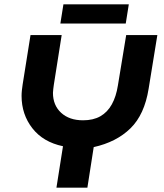

<svg xmlns="http://www.w3.org/2000/svg" viewBox="-20 -861 752 881"><path d="M239 0 269 -190Q178 -209 128.5 -272.5Q79 -336 79 -421Q79 -434 80.5 -447.5Q82 -461 84 -474L120 -700H263L227 -472Q226 -463 224.5 -453Q223 -443 223 -435Q223 -378 260.5 -343.5Q298 -309 361 -309Q408 -309 440.5 -327.5Q473 -346 493 -382Q513 -418 521 -469L559 -700H702L662 -454Q643 -335 578.5 -272Q514 -209 410 -186L381 0ZM257 -753 271 -841H571L557 -753Z"/></svg>

Font: MuseoModerno SemiBold
Style: Italic
Weight: 600
Italic angle: -9°
Designer: Pablo Cosgaya, Héctor Gatti, Marcela Romero, and the Authors of The MuseoModerno Project.
Foundry: Omnibus-Type Team
Version: Version 1.003